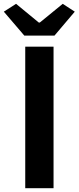

<svg xmlns="http://www.w3.org/2000/svg" viewBox="-41 -984 411 1004"><path d="M91 0H239V-740H91ZM86 -798H244L350 -923L287 -964L167 -866H162L43 -964L-21 -923Z"/></svg>

Font: Noto Sans Japanese Bold
Style: Bold
Weight: 700
Designer: Ryoko NISHIZUKA (kana & ideographs); Paul D. Hunt (Latin, Greek & Cyrillic); Wenlong ZHANG (bopomofo); Sandoll Communica
Foundry: Adobe Systems Incorporated
Version: Version 1.000;PS 1;hotconv 1.0.78;makeotf.lib2.5.61930